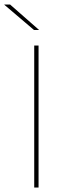

<svg xmlns="http://www.w3.org/2000/svg" viewBox="-60 -844 288 864"><path d="M113.5 0H94V-639H113.5ZM-14.5 -823.5 115.5 -709.5V-709H93L-40.5 -822.5V-823.5Z"/></svg>

Font: Anek Latin Thin
Style: Regular
Weight: 250
Designer: Yesha Goshar
Foundry: Ek Type
Version: Version 1.003